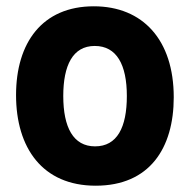

<svg xmlns="http://www.w3.org/2000/svg" viewBox="-20 -580 603 610"><path d="M284 10C455 10 532 -109 532 -271C532 -453 434 -560 278 -560C114 -560 31 -444 31 -278C31 -110 115 10 284 10ZM282 -115C213 -115 181 -175 181 -275C181 -372 211 -434 281 -434C351 -434 383 -374 383 -275C383 -175 352 -115 282 -115Z"/></svg>

Font: Noto Sans Mono SemiCondensed ExtraBold
Style: Regular
Weight: 800
Width: 4
Designer: Monotype Design Team
Foundry: Monotype Imaging Inc.
Version: Version 2.014